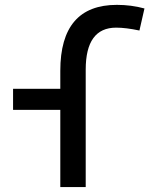

<svg xmlns="http://www.w3.org/2000/svg" viewBox="-20 -762 626 782"><path d="M225.6 0V-314.5H33.2V-400.4H225.6V-473.6Q225.6 -742.2 456.1 -742.2Q514.6 -742.2 568.4 -727.5L547.9 -637.7Q492.7 -649.4 453.1 -649.4Q329.1 -649.4 329.1 -478.5V0Z"/></svg>

Font: CaskaydiaMono NF
Style: Regular
Weight: 400
Designer: Aaron Bell
Foundry: Saja Typeworks
Version: Version 2111.001; ttfautohint (v1.8.4);Nerd Fonts 3.1.1